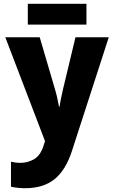

<svg xmlns="http://www.w3.org/2000/svg" viewBox="-20 -750 603 1015"><path d="M112 245Q74 245 38 237V105Q63 111 87 111Q126 111 159.5 92Q193 73 210 21L218 -4L8 -553H190L271 -277Q278 -254 282.5 -232.5Q287 -211 292 -186H295Q298 -209 303.5 -234Q309 -259 313 -278L379 -553H555L360 49Q327 150 268 197.5Q209 245 112 245ZM127 -620V-730H437V-620Z"/></svg>

Font: Noto Sans Mono SemiCondensed Black
Style: Regular
Weight: 900
Width: 4
Designer: Monotype Design Team
Foundry: Monotype Imaging Inc.
Version: Version 2.014; ttfautohint (v1.8.4.7-5d5b)